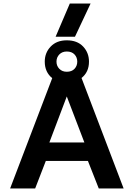

<svg xmlns="http://www.w3.org/2000/svg" viewBox="-20 -1061 753 1081"><path d="M293 -854 373 -1041H490L402 -854ZM37 0 274 -621Q232 -655 232 -714Q232 -764 265.5 -799Q299 -834 356 -834Q415 -834 448 -799Q481 -764 481 -714Q481 -655 439 -622L676 0H536L475 -155H238L178 0ZM356 -657Q384 -657 399.5 -673.5Q415 -690 415 -714Q415 -738 399.5 -754.5Q384 -771 356 -771Q330 -771 314 -754.5Q298 -738 298 -714Q298 -690 314 -673.5Q330 -657 356 -657ZM258 -259H455L356 -518Z"/></svg>

Font: Kanit Medium
Style: Regular
Weight: 500
Designer: Katatrad Team
Foundry: CadsonDemak
Version: Version 2.000; ttfautohint (v1.8.3)